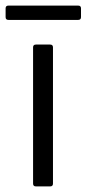

<svg xmlns="http://www.w3.org/2000/svg" viewBox="-48 -665 309 685"><path d="M70 -10V-496Q70 -506 80 -506H131Q141 -506 141 -496V-10Q141 0 131 0H80Q70 0 70 -10ZM-28 -604V-635Q-28 -645 -18 -645H231Q241 -645 241 -635V-604Q241 -594 231 -594H-18Q-28 -594 -28 -604Z"/></svg>

Font: Amber EN
Style: Regular
Weight: 400
Designer: Jeremy Tribby
Foundry: Tribby Type Co.
Version: Version 1.403 November 24, 2021